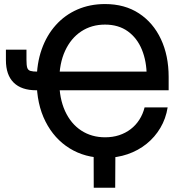

<svg xmlns="http://www.w3.org/2000/svg" viewBox="-20 -758 891 935"><path d="M490.7 10.7Q394 10.7 319.1 -35.6Q244.1 -82 201.4 -166.5Q158.7 -251 158.7 -364.3Q158.7 -448.7 182.9 -517.3Q207 -585.9 251.5 -635.5Q295.9 -685.1 356.9 -711.7Q418 -738.3 491.2 -738.3Q587.4 -738.3 656.7 -692.9Q726.1 -647.5 763.7 -567.4Q801.3 -487.3 801.3 -383.3V-318.4H236.3V-409.2H723.6L694.3 -387.2Q694.3 -459 671.1 -515.9Q647.9 -572.8 602.5 -605.5Q557.1 -638.2 491.2 -638.2Q425.8 -638.2 375.5 -605Q325.2 -571.8 296.9 -510.3Q268.6 -448.7 268.6 -364.3Q268.6 -278.8 296.9 -217Q325.2 -155.3 375.7 -122.3Q426.3 -89.4 491.7 -89.4Q528.8 -89.4 560.1 -99.6Q591.3 -109.9 616.2 -128.9Q641.1 -147.9 658.4 -174.8Q675.8 -201.7 684.1 -234.9H796.4Q787.6 -180.2 761 -135.3Q734.4 -90.3 693.8 -57.6Q653.3 -24.9 601.6 -7.1Q549.8 10.7 490.7 10.7ZM8.8 -516.1H108.9V-467.3Q108.9 -440.9 112.5 -428.7Q116.2 -416.5 127.9 -412.8Q139.6 -409.2 163.1 -409.2H197.8V-318.4H156.2Q84.5 -318.4 46.6 -355.7Q8.8 -393.1 8.8 -465.3ZM436.5 156.2 436 -31.2H542L541 156.2Z"/></svg>

Font: Inter 24pt Medium
Style: Regular
Weight: 500
Designer: Rasmus Andersson
Foundry: rsms
Version: Version 4.001;git-66647c0bb